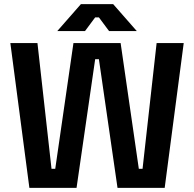

<svg xmlns="http://www.w3.org/2000/svg" viewBox="-20 -908 938 928"><path d="M350 0H122L30 -700H161L229 -92H247L335 -700H563L651 -92H669L737 -700H868L776 0H548L458 -622H440ZM391 -758H257L371 -888H527L641 -758H507L458 -824H440Z"/></svg>

Font: Space Grotesk Variable Light
Style: Regular
Weight: 300
Designer: Florian Karsten
Foundry: Florian Karsten
Version: Version 2.000